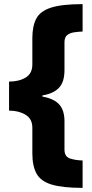

<svg xmlns="http://www.w3.org/2000/svg" viewBox="-20 -744 449 932"><path d="M381 168Q284 168 231 152Q178 136 157.5 99Q137 62 137 0V-124Q137 -167 104 -187Q71 -207 24 -207V-348Q72 -348 104.5 -367.5Q137 -387 137 -431V-558Q137 -617 156 -653.5Q175 -690 228 -707Q281 -724 381 -724V-591Q359 -590 339 -587Q319 -584 306 -573.5Q293 -563 293 -539V-404Q293 -345 265.5 -317Q238 -289 186 -281V-275Q240 -266 266.5 -238Q293 -210 293 -155V-18Q293 16 319 25Q345 34 381 35Z"/></svg>

Font: Noto Sans Lao UI SemCond Blk
Style: Regular
Weight: 900
Width: 4
Designer: Monotype Design Team
Foundry: Monotype Imaging Inc.
Version: Version 2.000; ttfautohint (v1.8.4.7-5d5b)